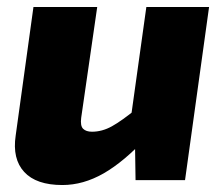

<svg xmlns="http://www.w3.org/2000/svg" viewBox="-20 -517 643 551"><path d="M259 -497 213 -179Q210 -156 218.5 -147.5Q227 -139 244 -139Q273 -139 301 -154.5Q329 -170 372 -205L402 -124Q336 -53 277.5 -19.5Q219 14 159 14Q84 14 49.5 -23.5Q15 -61 25 -128L76 -497ZM580 -497 511 0H369L367 -134L351 -146L400 -497Z"/></svg>

Font: Exo 2 ExtraBold
Style: Italic
Weight: 800
Italic angle: -8°
Designer: Natanael Gama
Foundry: Natanael Gama
Version: Version 2.010